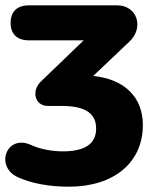

<svg xmlns="http://www.w3.org/2000/svg" viewBox="-22 -512 584 723"><path d="M238 191C407 191 516 100 516 -41C516 -146 447 -214 329 -226L465 -355C521 -407 496 -492 418 -492H88C43 -492 18 -469 18 -426C18 -383 43 -360 88 -360H293L133 -206C94 -169 110 -113 158 -113H211C299 -113 340 -85 340 -28C340 29 299 58 214 58C173 58 126 49 93 33C0 -7 -43 119 49 157C100 179 163 191 238 191Z"/></svg>

Font: Nunito Black
Style: Regular
Weight: 900
Designer: Vernon Adams
Foundry: Vernon Adams
Version: Version 3.602